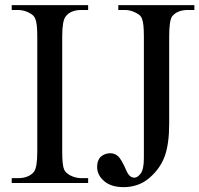

<svg xmlns="http://www.w3.org/2000/svg" viewBox="-20 -734 800 770"><path d="M333.5 -19.5V0H27V-19.5H51.5Q95.5 -19.5 116.5 -45.5Q129.5 -63 129.5 -126V-587.5Q129.5 -641.5 121.5 -658.5Q116.5 -672.5 100 -681Q77.5 -694 51.5 -694H27V-713.5H333.5V-694H307Q263 -694 243.5 -668Q229.5 -651 229.5 -587.5V-126Q229.5 -72 237 -54.5Q242.5 -42 259 -32Q281.5 -19.5 307 -19.5ZM454.5 -694V-713.5H759.5V-694H734Q690.5 -694 670 -668Q658.5 -651 658.5 -587.5V-238Q658.5 -157.5 640.8 -108Q623 -58.5 579.8 -21Q536.5 16.5 475.5 16.5Q425.5 16.5 397.5 -7.8Q369.5 -32 369.5 -64.5Q369.5 -89.5 382.5 -104Q399.5 -119.5 422.5 -119.5Q439.5 -119.5 453 -108Q466.5 -96.5 487 -49.5Q499 -21.5 518.5 -21.5Q532 -21.5 544.5 -38.5Q557 -55.5 557 -100V-587.5Q557 -641.5 549.5 -658.5Q545.5 -672.5 528 -681Q505.5 -694 481 -694Z"/></svg>

Font: MM Phetkon
Style: Regular
Weight: 400
Designer: Khon Soe Zaw Thu
Version: Version 1.00 July 15, 2016, initial release